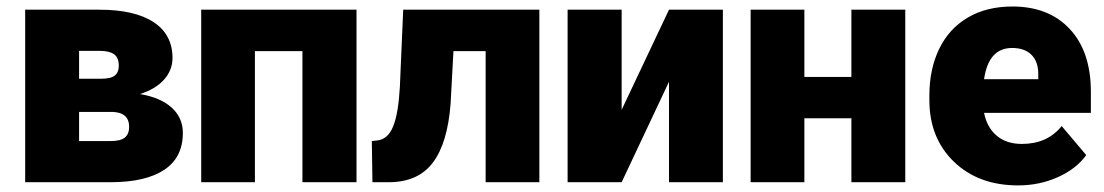

<svg xmlns="http://www.w3.org/2000/svg" viewBox="-20 -558 3381 588"><path d="M57.1 0V-528.3H283.7Q392.6 -528.3 450.4 -490.2Q508.3 -452.1 508.3 -380.4Q508.3 -343.8 482.9 -314.7Q457.5 -285.6 408.7 -270Q471.7 -259.3 505.9 -228.3Q540 -197.3 540 -150.9Q540 -76.2 483.6 -38.3Q427.2 -0.5 321.3 0ZM222.2 -215.3V-126H318.4Q349.1 -126 362.3 -136.7Q375.5 -147.5 375.5 -169.4Q375.5 -213.4 324.7 -215.3ZM222.2 -316.9H290Q319.8 -316.9 331.8 -326.9Q343.8 -336.9 343.8 -356.4Q343.8 -381.8 329.1 -392.1Q314.5 -402.3 283.7 -402.3H222.2Z M1071.8 0H906.2V-401.4H760.7V0H596.2V-528.3H1071.8Z M1631.8 -528.3V0H1467.3V-401.4H1368.7L1359.9 -239.7Q1350.6 -119.6 1305.7 -60.1Q1260.7 -0.5 1172.4 0H1120.6L1118.7 -126L1135.7 -127.9Q1168.5 -131.8 1184.3 -171.6Q1200.2 -211.4 1204.6 -292L1214.8 -528.3Z M2028.8 -528.3H2193.8V0H2028.8V-307.6L1883.8 0H1718.3V-528.3H1883.8V-221.7Z M2752.4 0H2587.4V-195.8H2443.4V0H2278.8V-528.3H2443.4V-322.3H2587.4V-528.3H2752.4Z M3098.1 9.8Q2976.6 9.8 2901.4 -62.7Q2826.2 -135.3 2826.2 -251.5V-265.1Q2826.2 -346.2 2856.2 -408.2Q2886.2 -470.2 2943.8 -504.2Q3001.5 -538.1 3080.6 -538.1Q3191.9 -538.1 3256.3 -469Q3320.8 -399.9 3320.8 -276.4V-212.4H2993.7Q3002.4 -168 3032.2 -142.6Q3062 -117.2 3109.4 -117.2Q3187.5 -117.2 3231.4 -171.9L3306.6 -83Q3275.9 -40.5 3219.5 -15.4Q3163.1 9.8 3098.1 9.8ZM3079.6 -411.1Q3007.3 -411.1 2993.7 -315.4H3159.7V-328.1Q3160.6 -367.7 3139.6 -389.4Q3118.7 -411.1 3079.6 -411.1Z"/></svg>

Font: Roboto Black
Style: Regular
Weight: 900
Designer: Google
Version: Version 2.134; 2016